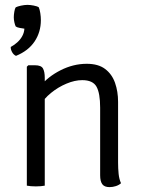

<svg xmlns="http://www.w3.org/2000/svg" viewBox="-20 -761 590 787"><path d="M123.5 -493.5Q149 -493.5 156.2 -480.2Q163.5 -467 163.5 -442V0Q156.5 1.5 147 2.2Q137.5 3 127 3Q116 3 106.5 2.2Q97 1.5 90 0V-487.5L96 -493.5ZM464 -95Q464 -70.5 466.2 -48.5Q468.5 -26.5 476 -10Q468 -2.5 455 1.8Q442 6 429 6Q408 6 399.2 -6Q390.5 -18 390.5 -42.5V-320Q390.5 -379 375.5 -405.8Q360.5 -432.5 317 -432.5Q286.5 -432.5 252.5 -418.2Q218.5 -404 189.2 -380.2Q160 -356.5 143.5 -327.5V-406Q176 -446.5 228.2 -473Q280.5 -499.5 335.5 -499.5Q383 -499.5 411 -478.2Q439 -457 451.5 -421.5Q464 -386 464 -343.5ZM139 -731Q143 -721.5 145.2 -707Q147.5 -692.5 147.5 -678.5Q147.5 -629.5 121.8 -591Q96 -552.5 45.5 -532Q35.5 -536.5 29.5 -547.5Q23.5 -558.5 24 -568.5Q39 -576.5 51.5 -588Q64 -599.5 71.5 -613.5Q79 -627.5 80 -643.5Q72.5 -644.5 61.2 -646.5Q50 -648.5 44.5 -652.5Q41.5 -658 39 -669.2Q36.5 -680.5 36.5 -690Q36.5 -700.5 38.8 -713.5Q41 -726.5 44.5 -731Q51 -734.5 65.8 -737.8Q80.5 -741 92.5 -741Q104 -741 118.2 -738.2Q132.5 -735.5 139 -731Z"/></svg>

Font: Signika Light
Style: Regular
Weight: 300
Designer: Anna Giedry
Foundry: Anna Giedry
Version: Version 2.000